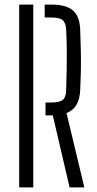

<svg xmlns="http://www.w3.org/2000/svg" viewBox="-20 -820 423 840"><path d="M284.5 0 211 -315H179V-371.5H203Q240.5 -371.5 254.8 -383.2Q269 -395 269.5 -426Q271 -476.5 271.8 -517Q272.5 -557.5 272.2 -597.8Q272 -638 269.5 -688.5Q268 -720 254.2 -731.8Q240.5 -743.5 204 -743.5H175.5V-800H204Q270 -800 299.8 -773.8Q329.5 -747.5 331 -687Q333 -635 333.8 -591.8Q334.5 -548.5 333.8 -509Q333 -469.5 331 -427.5Q328 -346.5 271 -325.5L349 0ZM64 0V-800H125.5V0Z"/></svg>

Font: Big Shoulders Stencil Text Thin Light
Style: Regular
Weight: 300
Version: Version 2.001